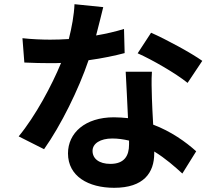

<svg xmlns="http://www.w3.org/2000/svg" viewBox="-20 -836 1040 915"><path d="M944 -546C894 -582 771 -649 700 -680L636 -582C704 -552 817 -487 874 -441ZM571 -698C532 -686 486 -675 438 -667C452 -720 464 -770 472 -802L335 -816C333 -765 322 -705 308 -650C278 -648 248 -647 219 -647C183 -647 130 -649 87 -654L96 -538C139 -536 179 -535 220 -535C237 -535 254 -535 271 -536C227 -429 149 -283 69 -186L190 -125C270 -238 355 -410 402 -549C468 -558 529 -571 574 -583ZM595 -147C595 -94 573 -55 506 -55C452 -55 421 -80 421 -117C421 -152 458 -176 515 -176C543 -176 569 -172 595 -166ZM579 -494C582 -434 587 -347 590 -273C569 -275 546 -277 523 -277C385 -277 304 -202 304 -105C304 4 401 59 524 59C665 59 715 -13 715 -105V-114C769 -81 814 -41 849 -9L915 -115C865 -160 795 -210 710 -242C707 -291 705 -339 704 -367C703 -411 701 -452 704 -494Z"/></svg>

Font: Genne Gothic Bold
Style: Regular
Weight: 700
Designer: Ryoko NISHIZUKA (kana & ideographs); Paul D. Hunt (Latin, Greek & Cyrillic); Wenlong ZHANG (bopomofo); Sandoll Communica
Foundry: Adobe Systems Incorporated
Version: Version 1.004;PS 1.004;hotconv 16.6.51;makeotf.lib2.5.65220